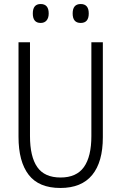

<svg xmlns="http://www.w3.org/2000/svg" viewBox="-20 -924 603 954"><path d="M280 10Q173 10 122.5 -55.5Q72 -121 72 -244V-714H129V-248Q129 -146 165 -94Q201 -42 281 -42Q360 -42 397 -94Q434 -146 434 -248V-714H491V-242Q491 -119 438 -54.5Q385 10 280 10ZM381 -810Q341 -810 341 -857Q341 -904 381 -904Q421 -904 421 -857Q421 -810 381 -810ZM182 -810Q143 -810 143 -857Q143 -904 182 -904Q222 -904 222 -857Q222 -835 211.5 -822.5Q201 -810 182 -810Z"/></svg>

Font: Noto Sans Mono SemiCondensed Light
Style: Regular
Weight: 300
Width: 4
Designer: Monotype Design Team
Foundry: Monotype Imaging Inc.
Version: Version 2.014; ttfautohint (v1.8.4.7-5d5b)